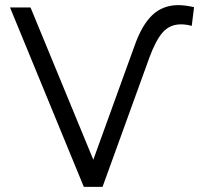

<svg xmlns="http://www.w3.org/2000/svg" viewBox="-20 -729 788 749"><path d="M19 -700H99L344 -106L504 -548Q533 -631 574 -670Q615 -709 676 -709Q702 -709 737 -701L728 -628Q706 -634 686 -634Q643 -634 615.5 -603.5Q588 -573 563 -505L380 0H307Z"/></svg>

Font: CMG Sans
Style: Regular
Weight: 400
Designer: Julieta Ulanovsky
Foundry: Julieta Ulanovsky
Version: Version 7.200